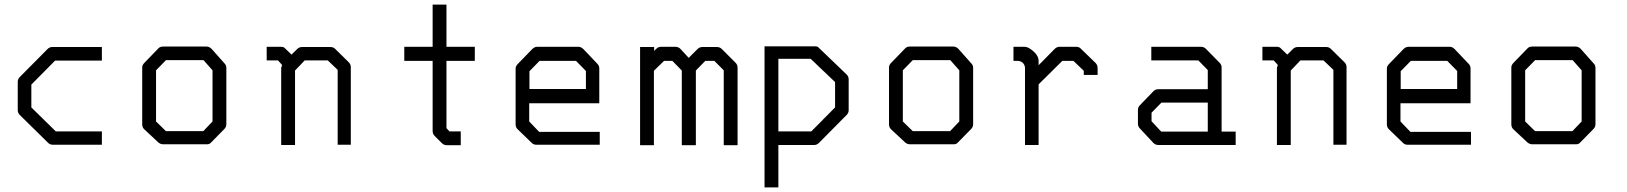

<svg xmlns="http://www.w3.org/2000/svg" viewBox="-20 -679 7060 833"><path d="M422 -475V-416H219L116 -312V-213L222 -109H422V-51H210Q197 -51 189 -59L66 -180Q57 -189 57 -201V-324Q57 -336 66 -345L186 -466Q195 -475 206 -475Z M657 -374V-152L700 -110H862L902 -152V-374L863 -418H700ZM607 -407 668 -470Q675 -477 688 -477H876Q888 -477 898 -467L954 -404Q962 -396 962 -385V-140Q962 -128 953 -119L895 -60Q889 -53 877.5 -53H874H688Q677.5 -53 668 -60L606 -118Q597 -126 597 -140V-387Q597 -397 607 -407Z M1245 -442 1269 -466Q1278 -475 1290 -475H1414Q1426 -475 1434 -467L1493 -409Q1502 -400 1502 -388V-51H1445V-376L1402 -417H1302L1260 -373V-50H1200V-385Q1200 -387 1204 -397L1186 -417H1137V-476H1200Q1212 -476 1219 -467Z M1917 -123 1930 -109H1979V-49H1918Q1906 -49 1897 -58L1866 -89Q1857 -98 1857 -110V-415H1734V-476H1857V-659H1917V-476H2040V-415H1917Z M2276 -231V-152L2319 -107H2582V-51H2307Q2295 -51 2287 -59L2225 -119Q2217 -127 2217 -140V-382Q2217 -392 2227 -402L2288 -465Q2299 -476 2310 -476H2491Q2501 -476 2512 -465L2571 -403Q2580 -394 2580 -383V-231ZM2277 -293H2522V-371L2479 -415H2321L2277 -370Z M2999 -373V-49H2938V-373L2897 -415H2861L2817 -372V-49H2757V-475H2818V-458L2827 -467Q2836 -476 2848 -476H2910Q2923 -476 2932 -467L2968 -428L3006 -466Q3015 -475 3027 -475H3091Q3103 -475 3112 -466L3171 -407Q3180 -398 3180 -386V-49H3120V-374L3079 -415H3040Z M3297 -478H3517Q3526 -478 3530 -474L3653 -356Q3662 -347 3662 -335V-201Q3662 -189 3653 -180L3533 -59Q3524 -50 3513 -50H3357V134H3297ZM3357 -424V-109H3500L3603 -213V-323L3497 -424Z M3897 -374V-152L3940 -110H4102L4142 -152V-374L4103 -418H3940ZM3847 -407 3908 -470Q3915 -477 3928 -477H4116Q4128 -477 4138 -467L4194 -404Q4202 -396 4202 -385V-140Q4202 -128 4193 -119L4135 -60Q4129 -53 4117.5 -53H4114H3928Q3917.5 -53 3908 -60L3846 -118Q3837 -126 3837 -140V-387Q3837 -397 3847 -407Z M4486 -313V-50H4427V-384Q4427 -395.5 4418 -406Q4407.5 -415 4395 -415H4377V-476H4426Q4441 -476 4463.5 -456.5Q4486 -437 4486 -415V-396L4555 -466Q4565 -476 4576 -476H4649Q4662.5 -476 4670 -467L4733 -406Q4742 -397 4742 -384V-354H4682V-372L4637 -415H4589Z M5220 -108V-234H5019L4976 -190V-153L5018 -108ZM5280 -108H5341V-50H5005Q4993 -50 4984 -59L4926 -121Q4917 -130 4917 -142V-202Q4917 -214 4926 -223L4985 -284Q4993 -292 5006 -292H5220V-375L5179 -417H4975V-476H5191Q5203 -476 5212 -467L5271 -407Q5280 -398 5280 -387Z M5565 -442 5589 -466Q5598 -475 5610 -475H5734Q5746 -475 5754 -467L5813 -409Q5822 -400 5822 -388V-51H5765V-376L5722 -417H5622L5580 -373V-50H5520V-385Q5520 -387 5524 -397L5506 -417H5457V-476H5520Q5532 -476 5539 -467Z M6056 -231V-152L6099 -107H6362V-51H6087Q6075 -51 6067 -59L6005 -119Q5997 -127 5997 -140V-382Q5997 -392 6007 -402L6068 -465Q6079 -476 6090 -476H6271Q6281 -476 6292 -465L6351 -403Q6360 -394 6360 -383V-231ZM6057 -293H6302V-371L6259 -415H6101L6057 -370Z M6597 -374V-152L6640 -110H6802L6842 -152V-374L6803 -418H6640ZM6547 -407 6608 -470Q6615 -477 6628 -477H6816Q6828 -477 6838 -467L6894 -404Q6902 -396 6902 -385V-140Q6902 -128 6893 -119L6835 -60Q6829 -53 6817.5 -53H6814H6628Q6617.5 -53 6608 -60L6546 -118Q6537 -126 6537 -140V-387Q6537 -397 6547 -407Z"/></svg>

Font: IBM 3270
Style: Regular
Weight: 400
Monospace: yes
Version: Version 2.3.1